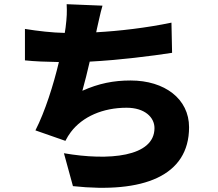

<svg xmlns="http://www.w3.org/2000/svg" viewBox="-20 -832 1040 916"><path d="M99 -694V-544C146 -539 201 -537 261 -536C235 -427 195 -300 149 -210L292 -160C301 -177 308 -189 318 -202C374 -276 471 -318 584 -318C671 -318 717 -272 717 -221C717 -83 498 -64 285 -101L328 56C663 92 882 8 882 -225C882 -360 766 -448 603 -448C522 -448 451 -434 373 -399C385 -442 397 -490 408 -538C545 -545 705 -565 801 -580L798 -724C678 -699 549 -684 439 -678L442 -693C451 -729 457 -765 469 -805L298 -812C300 -776 299 -749 293 -701L289 -675C230 -676 160 -684 99 -694Z"/></svg>

Font: Noto Sans KR Black
Style: Regular
Weight: 900
Designer: Ryoko NISHIZUKA 西塚涼子 (kana, bopomofo & ideographs); Paul D. Hunt (Latin, Greek & Cyrillic); Sandoll Communications 산돌커뮤니
Foundry: Adobe
Version: Version 2.004;hotconv 1.0.118;makeotfexe 2.5.65603